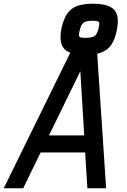

<svg xmlns="http://www.w3.org/2000/svg" viewBox="-63 -1015 683 1035"><path d="M-43 0 316 -731Q294 -739 282 -753Q253 -787 269 -865Q280 -913 299.5 -941.5Q319 -970 352.5 -982.5Q386 -995 437 -995Q523 -995 553 -961.5Q583 -928 566 -849Q556 -801 536 -772.5Q516 -744 483 -732Q473 -728 461 -725L509 0H408L396 -193H156L62 0ZM391 -285 370 -631 201 -285ZM398 -811Q435 -811 448.5 -822Q462 -833 469 -865Q475 -891 469.5 -897Q464 -903 435 -903Q400 -903 386.5 -892Q373 -881 366 -849Q360 -823 365 -817Q370 -811 398 -811Z"/></svg>

Font: Victor Mono Thin
Style: Bold Italic
Weight: 700
Italic angle: -12°
Monospace: yes
Version: Version 1.561;gftools[0.9.30]